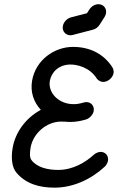

<svg xmlns="http://www.w3.org/2000/svg" viewBox="-20 -880 608 901"><path d="M477.5 -818C481.3 -839.3 466.9 -860.2 441.8 -860.2C425.8 -860.2 409.3 -851 399.3 -835.2L388 -817.9L313.8 -798.8C293.9 -793.5 278.2 -776.2 274.9 -757.5C270.7 -733.4 288.3 -714.5 310.3 -714.5C314 -714.5 317.9 -715 321.9 -716.1L416.2 -740.7C429.6 -744.3 440.1 -752.5 447.7 -764.3L470.3 -799.7C474.1 -805.7 476.5 -811.9 477.5 -818ZM130.8 -502.6C121.1 -447.4 138.7 -400.2 171.6 -364.5C100.2 -326.4 52.1 -258.3 39.6 -187.6C30.4 -135 37.2 -93.4 56.9 -70C102 -16.4 166.4 0.6 235.8 0.6C322.9 0.6 407.5 -38.4 470.8 -97.3C478.3 -103.6 485.1 -116.4 486.7 -125.5C490.7 -148.2 475 -167.3 452.3 -167.3C441.4 -167.3 427.5 -160.9 418.8 -152.7C382.5 -119.4 323.5 -82.6 253.3 -82.6C205.3 -82.6 154.3 -93.3 127.4 -129.1C117.8 -141.8 120.1 -167.6 123.7 -187.9C135.1 -252.7 196.7 -309.5 267.9 -309.5C271.4 -309.5 274.8 -309.3 278.2 -309.1H285.5C293.4 -308.2 301.4 -307.7 309.6 -307.7C333.5 -307.7 358.3 -311.6 382.7 -319.1C399.8 -323.6 416.7 -341.8 419.7 -359.1C423.7 -381.8 408 -400.9 385.3 -400.9C371.7 -400.9 357.5 -391.2 325.4 -391.2C254.4 -391.2 204.2 -445.6 213.9 -500.6C220.7 -539 253.9 -577.2 311.4 -577.2C341.6 -577.2 400.8 -564.4 433.9 -511.8C439.6 -502.7 452.9 -495.5 463.8 -495.5C486.5 -495.5 509 -514.5 513 -537.3C514.4 -545.5 511.9 -557.3 507.6 -563.6C495.3 -583.5 443.9 -660 322.8 -660C233.6 -660 147.5 -597 130.8 -502.6Z"/></svg>

Font: TudorRose
Style: Oblique
Weight: 500
Italic angle: 10°
Version: Version 001.000